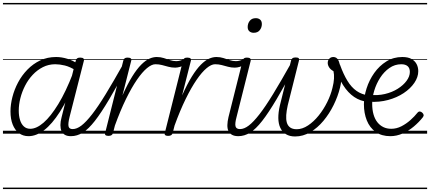

<svg xmlns="http://www.w3.org/2000/svg" viewBox="-20 -905 2912 1300"><path d="M173 17Q136 17 108.5 -3.5Q81 -24 66 -61.5Q51 -99 51 -151Q51 -197 64 -248Q77 -299 102.5 -347Q128 -395 166 -434Q204 -473 252.5 -496Q301 -519 360 -519Q397 -519 436 -507Q475 -495 508 -472L497 -426Q454 -453 419 -461.5Q384 -470 354 -470Q309 -470 270.5 -450.5Q232 -431 201.5 -398.5Q171 -366 150 -325Q129 -284 118 -240.5Q107 -197 107 -156Q107 -121 115.5 -93Q124 -65 141.5 -49Q159 -33 185 -33Q227 -33 275 -74.5Q323 -116 374.5 -200Q426 -284 474 -409L492 -365Q440 -233 386 -148.5Q332 -64 278.5 -23.5Q225 17 173 17ZM460 17Q435 17 419.5 8Q404 -1 396.5 -17.5Q389 -34 389 -58Q389 -82 397 -111L493 -495Q496 -506 503 -510.5Q510 -515 523 -515Q540 -515 545.5 -508.5Q551 -502 547 -490L451 -113Q440 -69 444 -50Q448 -31 472 -31Q482 -31 486.5 -23.5Q491 -16 489.5 -7Q488 2 481 9.5Q474 17 460 17ZM0 365H622V375H0ZM0 -20H622V0H0ZM0 -505H622V-500H0ZM0 -885H622V-875H0Z M460 17Q449 17 444 9.5Q439 2 440 -7Q441 -16 449.5 -23.5Q458 -31 472 -31Q500 -31 531.5 -55Q563 -79 603.5 -131Q644 -183 696 -268Q748 -353 817 -476Q822 -486 831 -485.5Q840 -485 846 -478Q852 -471 847 -461Q774 -325 719.5 -233Q665 -141 622 -86Q579 -31 540.5 -7Q502 17 460 17ZM622 365V375ZM622 -20V0ZM622 -505V-500ZM622 -885V-875Z M714 15Q701 15 695 10.5Q689 6 692 -5L815 -495Q818 -506 824.5 -510.5Q831 -515 844 -515Q860 -515 866 -509Q872 -503 868 -492L809 -259Q844 -337 875.5 -387.5Q907 -438 936 -467Q965 -496 991 -507.5Q1017 -519 1041 -519Q1053 -519 1057.5 -511.5Q1062 -504 1060 -494Q1058 -484 1051 -477Q1044 -470 1032 -470Q1007 -470 975 -443.5Q943 -417 907 -364.5Q871 -312 833 -234.5Q795 -157 758 -55L745 -4Q742 6 734.5 10.5Q727 15 714 15ZM622 365H1026V375H622ZM622 -20H1026V0H622ZM622 -505H1026V-500H622ZM622 -885H1026V-875H622Z M1166 -447Q1142 -447 1120 -453Q1098 -459 1077 -464.5Q1056 -470 1033 -470Q1023 -470 1018.5 -477Q1014 -484 1014.5 -494Q1015 -504 1022 -511.5Q1029 -519 1041 -519Q1067 -519 1088.5 -512Q1110 -505 1131 -498Q1152 -491 1173 -491Q1186 -491 1199 -494.5Q1212 -498 1227 -504Q1235 -508 1241.5 -502Q1248 -496 1249 -487.5Q1250 -479 1240 -472Q1219 -458 1200 -452.5Q1181 -447 1166 -447ZM1026 365V375ZM1026 -20V0ZM1026 -505V-500ZM1026 -885V-875Z M1118 15Q1105 15 1099 10.5Q1093 6 1096 -5L1219 -495Q1222 -506 1228.5 -510.5Q1235 -515 1248 -515Q1264 -515 1270 -509Q1276 -503 1272 -492L1213 -259Q1248 -337 1279.5 -387.5Q1311 -438 1340 -467Q1369 -496 1395 -507.5Q1421 -519 1445 -519Q1457 -519 1461.5 -511.5Q1466 -504 1464 -494Q1462 -484 1455 -477Q1448 -470 1436 -470Q1411 -470 1379 -443.5Q1347 -417 1311 -364.5Q1275 -312 1237 -234.5Q1199 -157 1162 -55L1149 -4Q1146 6 1138.5 10.5Q1131 15 1118 15ZM1026 365H1430V375H1026ZM1026 -20H1430V0H1026ZM1026 -505H1430V-500H1026ZM1026 -885H1430V-875H1026Z M1570 -447Q1546 -447 1524 -453Q1502 -459 1481 -464.5Q1460 -470 1437 -470Q1427 -470 1422.5 -477Q1418 -484 1418.5 -494Q1419 -504 1426 -511.5Q1433 -519 1445 -519Q1471 -519 1492.5 -512Q1514 -505 1535 -498Q1556 -491 1577 -491Q1590 -491 1603 -494.5Q1616 -498 1631 -504Q1639 -508 1645.5 -502Q1652 -496 1653 -487.5Q1654 -479 1644 -472Q1623 -458 1604 -452.5Q1585 -447 1570 -447ZM1430 365V375ZM1430 -20V0ZM1430 -505V-500ZM1430 -885V-875Z M1594 17Q1568 17 1551.5 8Q1535 -1 1527 -17.5Q1519 -34 1519.5 -58Q1520 -82 1527 -112L1623 -495Q1626 -506 1632.5 -510.5Q1639 -515 1652 -515Q1668 -515 1674 -509Q1680 -503 1677 -492L1582 -114Q1570 -70 1574.5 -50.5Q1579 -31 1605 -31Q1616 -31 1620.5 -23.5Q1625 -16 1623.5 -7Q1622 2 1614.5 9.5Q1607 17 1594 17ZM1698 -683Q1680 -683 1668.5 -693Q1657 -703 1657 -722Q1657 -746 1671 -764Q1685 -782 1712 -782Q1730 -782 1741.5 -772Q1753 -762 1753 -742Q1753 -719 1739 -701Q1725 -683 1698 -683ZM1430 365H1755V375H1430ZM1430 -20H1755V0H1430ZM1430 -505H1755V-500H1430ZM1430 -885H1755V-875H1430Z M1593 17Q1582 17 1577 9.5Q1572 2 1573 -7Q1574 -16 1582.5 -23.5Q1591 -31 1605 -31Q1633 -31 1664.5 -55Q1696 -79 1736.5 -131Q1777 -183 1829 -268Q1881 -353 1950 -476Q1955 -486 1964 -485.5Q1973 -485 1979 -478Q1985 -471 1980 -461Q1907 -325 1852.5 -233Q1798 -141 1755 -86Q1712 -31 1673.5 -7Q1635 17 1593 17ZM1755 365V375ZM1755 -20V0ZM1755 -505V-500ZM1755 -885V-875Z M1978 19Q1941 19 1916 3.5Q1891 -12 1878 -39.5Q1865 -67 1864.5 -105.5Q1864 -144 1875 -191L1951 -496Q1954 -506 1960.5 -511Q1967 -516 1982 -516Q1998 -516 2002.5 -510.5Q2007 -505 2004 -494L1928 -191Q1920 -155 1918 -126Q1916 -97 1922 -75.5Q1928 -54 1944.5 -42Q1961 -30 1989 -30Q2027 -30 2065.5 -55.5Q2104 -81 2137.5 -122.5Q2171 -164 2195.5 -213.5Q2220 -263 2231 -310Q2240 -345 2241.5 -373Q2243 -401 2238 -423Q2218 -434 2208.5 -449Q2199 -464 2199 -479Q2199 -496 2209.5 -507.5Q2220 -519 2237 -519Q2259 -519 2270 -498.5Q2281 -478 2283 -446Q2288 -430 2290 -408.5Q2292 -387 2290.5 -362Q2289 -337 2282 -311Q2268 -253 2239 -194Q2210 -135 2170 -87Q2130 -39 2081 -10Q2032 19 1978 19ZM1755 365H2359V375H1755ZM1755 -20H2359V0H1755ZM1755 -505H2359V-500H1755ZM1755 -885H2359V-875H1755Z M2473 -215Q2420 -220 2378 -248.5Q2336 -277 2303.5 -328Q2271 -379 2245 -454Q2240 -468 2248 -474Q2256 -480 2267.5 -478Q2279 -476 2283 -464Q2305 -403 2332 -358.5Q2359 -314 2394 -289.5Q2429 -265 2475 -259Q2483 -258 2487.5 -251Q2492 -244 2492 -235Q2492 -226 2487 -220.5Q2482 -215 2473 -215ZM2359 365H2384V375H2359ZM2359 -20H2384V0H2359ZM2359 -505H2384V-500H2359ZM2359 -885H2384V-875H2359Z M2623 17Q2563 17 2523 -12Q2483 -41 2463.5 -90Q2444 -139 2444 -199Q2444 -250 2462 -306.5Q2480 -363 2514 -411Q2548 -459 2596 -489Q2644 -519 2704 -519Q2743 -519 2766.5 -505.5Q2790 -492 2801 -470.5Q2812 -449 2812 -423Q2812 -383 2785.5 -344Q2759 -305 2713 -274.5Q2667 -244 2607.5 -228Q2548 -212 2483 -216L2482 -263Q2537 -257 2586 -268.5Q2635 -280 2673 -304Q2711 -328 2733 -358Q2755 -388 2755 -418Q2755 -444 2740 -457Q2725 -470 2697 -470Q2653 -470 2616.5 -444.5Q2580 -419 2554 -378.5Q2528 -338 2514 -291.5Q2500 -245 2500 -203Q2500 -162 2509 -130.5Q2518 -99 2535 -77.5Q2552 -56 2575.5 -44.5Q2599 -33 2629 -33Q2665 -33 2698 -50Q2731 -67 2759 -92Q2787 -117 2806 -141Q2814 -151 2823 -150Q2832 -149 2839 -142Q2846 -136 2848 -128Q2850 -120 2843 -111Q2817 -78 2782 -48.5Q2747 -19 2706 -1Q2665 17 2623 17ZM2384 365H2872V375H2384ZM2384 -20H2872V0H2384ZM2384 -505H2872V-500H2384ZM2384 -885H2872V-875H2384Z"/></svg>

Font: Playwrite IS Guides
Style: Regular
Weight: 400
Designer: Veronika Burian, José Scaglione
Foundry: TypeTogether
Version: Version 1.003